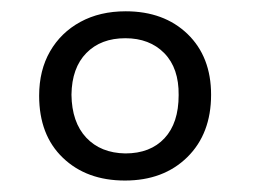

<svg xmlns="http://www.w3.org/2000/svg" viewBox="-20 -754 485 335"><path d="M198 -439Q131 -439 89.7 -478.7Q48.3 -518.3 48.3 -587Q48.3 -631.3 67.3 -664.3Q86.3 -697.3 120.3 -715.8Q154.3 -734.3 199.3 -734.3Q266 -734.3 307.2 -694.7Q348.3 -655 348.3 -588.7Q348.3 -520.7 306.8 -479.8Q265.3 -439 198 -439ZM198.7 -486.3Q242.3 -486.3 267 -512.8Q291.7 -539.3 291.7 -588Q292.3 -635 266.7 -661.2Q241 -687.3 198.7 -687.3Q156 -687.3 130.7 -661.5Q105.3 -635.7 104.7 -588.7Q105.3 -540.7 130.5 -513.8Q155.7 -487 198.7 -486.3Z"/></svg>

Font: Bitter Thin
Style: Regular
Weight: 100
Designer: Sol Matas, and Bitter project Authors
Foundry: Sol Matas
Version: Version 2.002